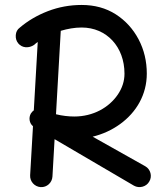

<svg xmlns="http://www.w3.org/2000/svg" viewBox="-20 -724 680 790"><path d="M106.9 -256.8C97.2 -239.7 100.6 -216.8 115.7 -204.6L104 -2.9C102.5 22.5 122.1 44.4 147.5 45.9C172.9 47.4 194.3 27.8 195.8 2.4L204.6 -151.4L531.2 40C552.7 52.2 582 44.9 594.2 22.9C607.4 1.5 599.6 -27.8 577.6 -40L361.3 -161.6C402.8 -171.9 440.4 -189 474.1 -213.4C541.5 -262.2 584 -335 584 -420.9C584 -472.2 572.8 -519 550.3 -562C527.8 -604.5 496.6 -639.2 456.5 -665C416 -690.9 369.1 -703.6 315.9 -703.6C268.1 -703.6 221.7 -695.3 177.2 -678.2C132.8 -661.1 94.2 -638.2 61.5 -610.4C51.3 -603 45.9 -592.8 44.9 -579.6C43.9 -566.4 47.4 -554.7 55.2 -545.4C71.3 -525.9 99.1 -524.9 120.1 -539.1C124.5 -543.5 129.9 -547.4 135.3 -551.3L119.1 -270C114.3 -266.6 110.4 -262.2 106.9 -256.8ZM315.9 -610.8C418.9 -610.8 492.2 -531.2 492.2 -420.9C492.2 -390.1 482.9 -361.8 464.8 -335C428.2 -281.2 363.3 -244.6 285.6 -244.6C262.2 -244.6 235.8 -247.6 210.4 -253.9L230 -597.2C257.8 -605.5 287.1 -610.8 315.9 -610.8Z"/></svg>

Font: Mikhak Medium
Style: Regular
Weight: 500
Designer: Amin Abedi
Version: Version 3.2